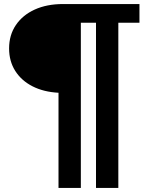

<svg xmlns="http://www.w3.org/2000/svg" viewBox="-20 -720 729 950"><path d="M269.5 210V-261Q195.5 -265 140.8 -293Q86 -321 55.5 -369Q25 -417 25 -480.5Q25 -546.5 58.5 -596Q92 -645.5 152 -672.8Q212 -700 291.5 -700H670V-607.5H565.5V210H455V-607.5H380V210Z"/></svg>

Font: Geologica
Style: Bold
Weight: 700
Designer: Sindre Bremnes, Frode Helland
Foundry: Monokrom Skriftforlag AS
Version: Version 1.010; ttfautohint (v1.8.4.7-5d5b);gftools[0.9.28]